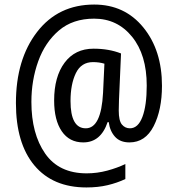

<svg xmlns="http://www.w3.org/2000/svg" viewBox="-20 -737 780 844"><path d="M394 -717Q236 -717 143 -596.5Q50 -476 50 -284Q50 -107 131 -10Q212 87 360 87Q411 87 453 77Q495 67 531 50V-16Q496 1 451.5 13Q407 25 361 25Q239 25 178.5 -62Q118 -149 118 -289Q118 -384 148 -467.5Q178 -551 239 -603Q300 -655 394 -655Q496 -655 560.5 -575.5Q625 -496 625 -361Q625 -273 606 -223Q587 -173 551 -173Q530 -173 516 -189.5Q502 -206 502 -251Q502 -263 503 -296L512 -502Q459 -523 391 -523Q310 -523 264 -461.5Q218 -400 218 -295Q218 -209 251.5 -160Q285 -111 346 -111Q423 -111 453 -200H458Q463 -161 485.5 -136Q508 -111 549 -111Q619 -111 655.5 -182.5Q692 -254 692 -360Q692 -516 610 -616.5Q528 -717 394 -717ZM389 -464Q416 -464 439 -457L433 -329Q425 -173 357 -173Q290 -173 290 -293Q290 -367 313.5 -415.5Q337 -464 389 -464Z"/></svg>

Font: Noto Sans Display SemiCondensed
Style: Regular
Weight: 400
Width: 4
Designer: Monotype Design team
Foundry: Monotype Imaging Inc.
Version: 1.000